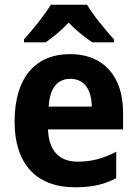

<svg xmlns="http://www.w3.org/2000/svg" viewBox="-20 -786 582 816"><path d="M350 -766H196C171 -724 117 -657 82 -619V-606H174C203 -626 239 -655 272 -690C304 -655 342 -627 372 -606H464V-619C427 -660 376 -721 350 -766ZM278 -556C132 -556 42 -458 42 -269C42 -86 138 10 298 10C372 10 424 -2 474 -29V-141C418 -112 370 -99 309 -99C230 -99 187 -148 184 -236H503V-308C503 -464 418 -556 278 -556ZM279 -451C340 -451 369 -403 370 -333H187C191 -415 227 -451 279 -451Z"/></svg>

Font: Noto Sans Myanmar SemiCondensed
Style: Bold
Weight: 700
Width: 4
Designer: Monotype Design Team
Foundry: Monotype Imaging Inc.
Version: Version 2.107